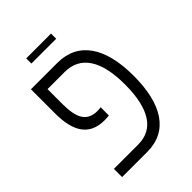

<svg xmlns="http://www.w3.org/2000/svg" viewBox="-208 -798 892 892"><g transform="rotate(-45 238.0 -352.5)"><path d="M132 -671H295V-705H132ZM57 0H222C360 0 428 -109 428 -295C428 -480 358 -588 219 -588H46V-428C46 -309 88 -244 186 -244C197 -244 206 -245 216 -246V-300C209 -299 203 -298 194 -298C123 -298 101 -347 101 -436V-534H213C318 -534 371 -451 371 -295C371 -135 318 -54 217 -54H57Z"/></g></svg>

Font: Noto Sans Hebrew Condensed Light
Style: Regular
Weight: 300
Width: 3
Designer: Monotype Design Team
Foundry: Monotype Imaging Inc.
Version: Version 2.004